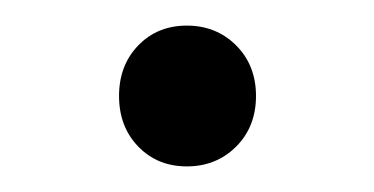

<svg xmlns="http://www.w3.org/2000/svg" viewBox="-20 -346 292 150"><path d="M73 -271Q73 -295 88 -310.5Q103 -326 126 -326Q149 -326 164.5 -310.5Q180 -295 180 -271Q180 -247 164.5 -231.5Q149 -216 126 -216Q103 -216 88 -231.5Q73 -247 73 -271Z"/></svg>

Font: CMG Sans
Style: Regular
Weight: 400
Designer: Julieta Ulanovsky
Foundry: Julieta Ulanovsky
Version: Version 7.200